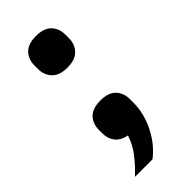

<svg xmlns="http://www.w3.org/2000/svg" viewBox="-221 -581 773 773"><g transform="rotate(-45 165.0 -194.5)"><path d="M165 -169Q210 -169 231.5 -146.5Q253 -124 253 -89V-69Q253 -8 223.5 51Q194 110 146 147H46Q81 114 106 81.5Q131 49 144 9Q110 3 93.5 -18.5Q77 -40 77 -69V-89Q77 -124 98.5 -146.5Q120 -169 165 -169ZM165 -356Q120 -356 98.5 -379Q77 -402 77 -436V-456Q77 -491 98.5 -513.5Q120 -536 165 -536Q210 -536 231.5 -513.5Q253 -491 253 -456V-436Q253 -402 231.5 -379Q210 -356 165 -356Z"/></g></svg>

Font: IBM Plex Sans
Style: Bold
Weight: 700
Designer: Mike Abbink, Paul van der Laan, Pieter van Rosmalen
Foundry: Bold Monday
Version: Version 3.201